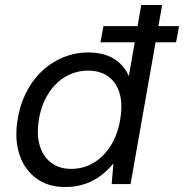

<svg xmlns="http://www.w3.org/2000/svg" viewBox="-20 -740 740 772"><path d="M384 -570 396 -635H700L688 -570ZM242 12Q174 12 127 -22Q80 -56 59.5 -115Q39 -174 49 -247Q57 -309 81.5 -360.5Q106 -412 144 -449.5Q182 -487 231 -508Q280 -529 334 -529Q398 -529 438.5 -503.5Q479 -478 498 -434L548 -720H632L505 0H429L436 -83Q417 -59 389.5 -37Q362 -15 325 -1.5Q288 12 242 12ZM266 -61Q318 -61 360 -87.5Q402 -114 429.5 -161.5Q457 -209 465 -271Q473 -328 459.5 -369.5Q446 -411 414 -433.5Q382 -456 334 -456Q284 -456 241.5 -430.5Q199 -405 171 -358Q143 -311 135 -249Q127 -192 141.5 -149.5Q156 -107 188 -84Q220 -61 266 -61Z"/></svg>

Font: DM Sans 11pt
Style: Italic
Weight: 400
Italic angle: -10°
Version: Version 4.004;gftools[0.9.30]